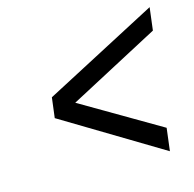

<svg xmlns="http://www.w3.org/2000/svg" viewBox="-80 -642 670 662"><g transform="rotate(-15 254.5 -311.0)"><path d="M458 -143 176 -308 499 -479 509 -560 103 -347 94 -275 448 -62Z"/></g></svg>

Font: Gamestation Text
Style: Italic
Weight: 400
Designer: Jonas Hecksher
Foundry: Jonas Hecksher, Playtypeª, e-types AS
Version: Version 1.003